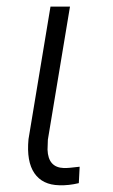

<svg xmlns="http://www.w3.org/2000/svg" viewBox="-20 -548 336 572"><path d="M188.5 -528.3 122.6 -131.8 121.6 -102.1Q123.5 -48.8 170.4 -47.4Q182.1 -46.9 217.3 -51.3L214.8 -2.4Q184.6 4.9 156.7 3.9Q106.4 2.9 82.5 -32Q58.6 -66.9 64.9 -133.3L130.4 -528.3Z"/></svg>

Font: Roboto Light
Style: Italic
Weight: 300
Italic angle: -12°
Designer: Google
Version: Version 2.134; 2016; ttfautohint (v1.6)